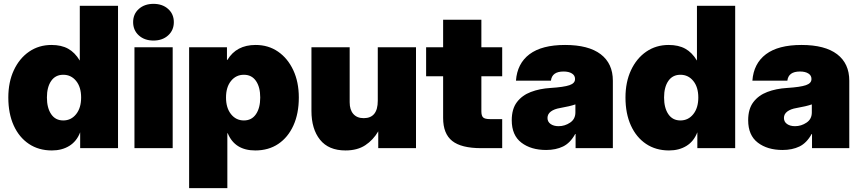

<svg xmlns="http://www.w3.org/2000/svg" viewBox="-20 -757 4401 981"><path d="M245.1 11.7Q177.7 11.7 127.7 -21.7Q77.6 -55.2 50 -116Q22.5 -176.8 22.5 -258.8Q22.5 -337.9 50.8 -398.4Q79.1 -459 128.9 -493.2Q178.7 -527.3 243.2 -527.3Q293.5 -527.3 328.1 -508.1Q362.8 -488.8 387.2 -448.2H387.7V-727.5H583V0H389.6V-80.1H389.2Q371.6 -34.7 334 -11.5Q296.4 11.7 245.1 11.7ZM303.2 -141.6Q343.3 -141.6 368.9 -173.6Q394.5 -205.6 394.5 -258.8Q394.5 -312 368.9 -343.5Q343.3 -375 303.2 -375Q263.2 -375 241.5 -343.5Q219.7 -312 219.7 -258.8Q219.7 -205.6 241.5 -173.6Q263.2 -141.6 303.2 -141.6Z M667 0V-515.6H862.3V0ZM764.2 -549.8Q718.3 -549.8 689.2 -576.2Q660.2 -602.5 660.2 -644Q660.2 -685.1 689.2 -711.2Q718.3 -737.3 764.2 -737.3Q810.1 -737.3 839.1 -711.2Q868.2 -685.1 868.2 -644Q868.2 -602.5 839.1 -576.2Q810.1 -549.8 764.2 -549.8Z M946.3 204.1V-515.6H1139.6V-451.2H1142.1Q1188 -527.3 1286.1 -527.3Q1351.1 -527.3 1400.6 -493.2Q1450.2 -459 1478.5 -398.4Q1506.8 -337.9 1506.8 -258.8Q1506.8 -176.8 1479.2 -116Q1451.7 -55.2 1401.9 -21.7Q1352.1 11.7 1284.2 11.7Q1179.7 11.7 1143.6 -76.2H1141.6V204.1ZM1226.1 -141.6Q1266.1 -141.6 1287.8 -173.6Q1309.6 -205.6 1309.6 -258.8Q1309.6 -312 1287.8 -343.5Q1266.1 -375 1226.1 -375Q1186 -375 1160.4 -343.5Q1134.8 -312 1134.8 -258.8Q1134.8 -205.6 1160.4 -173.6Q1186 -141.6 1226.1 -141.6Z M1745.1 11.7Q1659.2 11.7 1615.2 -43Q1571.3 -97.7 1571.3 -190.4V-515.6H1766.6V-234.4Q1766.6 -195.8 1785.4 -174.6Q1804.2 -153.3 1838.4 -153.3Q1910.2 -153.3 1910.2 -242.2V-515.6H2105.5V0H1912.6V-85.9Q1886.7 -41.5 1846.2 -14.9Q1805.7 11.7 1745.1 11.7Z M2545.9 -515.6V-367.2H2439.5V-188.5Q2439.5 -165.5 2448.5 -157Q2457.5 -148.4 2484.4 -148.4H2545.9V0H2438.5Q2336.9 0 2290.5 -36.9Q2244.1 -73.7 2244.1 -154.3V-367.2H2157.2V-515.6H2244.1V-656.2H2439.5V-515.6Z M2770.5 9.3Q2692.9 9.3 2643.8 -28.3Q2594.7 -65.9 2594.7 -142.6Q2594.7 -200.2 2621.1 -235.1Q2647.5 -270 2692.4 -287.1Q2737.3 -304.2 2793 -307.6Q2861.3 -312 2889.6 -321.8Q2918 -331.5 2918 -352.5V-354.5Q2918 -371.6 2902.1 -381.6Q2886.2 -391.6 2859.4 -391.6Q2800.3 -391.6 2794.9 -344.7H2616.2Q2622.6 -432.6 2685.5 -480Q2748.5 -527.3 2867.2 -527.3Q2986.8 -527.3 3049.1 -480Q3111.3 -432.6 3111.3 -344.7V0H2920.9V-72.3H2918.9Q2893.6 -26.4 2856.7 -8.5Q2819.8 9.3 2770.5 9.3ZM2834 -112.3Q2865.7 -112.3 2892.8 -130.4Q2919.9 -148.4 2919.9 -182.6V-223.6Q2892.1 -213.9 2841.8 -205.1Q2812 -200.2 2794.7 -187.3Q2777.3 -174.3 2777.3 -154.3Q2777.3 -134.8 2793.2 -123.5Q2809.1 -112.3 2834 -112.3Z M3398.4 11.7Q3331.1 11.7 3281 -21.7Q3231 -55.2 3203.4 -116Q3175.8 -176.8 3175.8 -258.8Q3175.8 -337.9 3204.1 -398.4Q3232.4 -459 3282.2 -493.2Q3332 -527.3 3396.5 -527.3Q3446.8 -527.3 3481.4 -508.1Q3516.1 -488.8 3540.5 -448.2H3541V-727.5H3736.3V0H3543V-80.1H3542.5Q3524.9 -34.7 3487.3 -11.5Q3449.7 11.7 3398.4 11.7ZM3456.5 -141.6Q3496.6 -141.6 3522.2 -173.6Q3547.9 -205.6 3547.9 -258.8Q3547.9 -312 3522.2 -343.5Q3496.6 -375 3456.5 -375Q3416.5 -375 3394.8 -343.5Q3373 -312 3373 -258.8Q3373 -205.6 3394.8 -173.6Q3416.5 -141.6 3456.5 -141.6Z M3978.5 9.3Q3900.9 9.3 3851.8 -28.3Q3802.7 -65.9 3802.7 -142.6Q3802.7 -200.2 3829.1 -235.1Q3855.5 -270 3900.4 -287.1Q3945.3 -304.2 4001 -307.6Q4069.3 -312 4097.7 -321.8Q4126 -331.5 4126 -352.5V-354.5Q4126 -371.6 4110.1 -381.6Q4094.2 -391.6 4067.4 -391.6Q4008.3 -391.6 4002.9 -344.7H3824.2Q3830.6 -432.6 3893.6 -480Q3956.5 -527.3 4075.2 -527.3Q4194.8 -527.3 4257.1 -480Q4319.3 -432.6 4319.3 -344.7V0H4128.9V-72.3H4127Q4101.6 -26.4 4064.7 -8.5Q4027.8 9.3 3978.5 9.3ZM4042 -112.3Q4073.7 -112.3 4100.8 -130.4Q4127.9 -148.4 4127.9 -182.6V-223.6Q4100.1 -213.9 4049.8 -205.1Q4020 -200.2 4002.7 -187.3Q3985.4 -174.3 3985.4 -154.3Q3985.4 -134.8 4001.2 -123.5Q4017.1 -112.3 4042 -112.3Z"/></svg>

Font: Inter Display Black
Style: Regular
Weight: 900
Designer: Rasmus Andersson
Foundry: rsms
Version: Version 4.000;git-a52131595